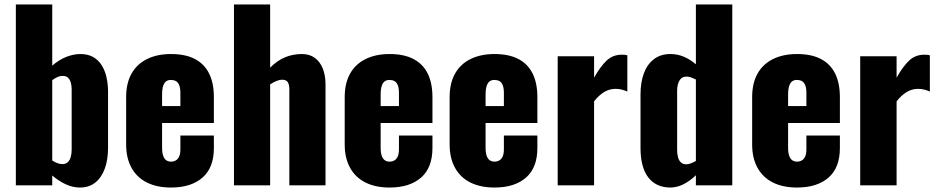

<svg xmlns="http://www.w3.org/2000/svg" viewBox="-20 -830 4203 860"><path d="M338 10Q306 10 274.5 -4.5Q243 -19 214 -44V0H51V-810H214V-536Q244 -562 276.5 -575Q309 -588 340 -588Q373 -588 396.5 -575Q420 -562 435 -538.5Q450 -515 457 -484Q464 -453 464 -418V-169Q464 -115 449.5 -75Q435 -35 407 -12.5Q379 10 338 10ZM259 -95Q275 -95 284 -104Q293 -113 297 -127.5Q301 -142 301 -160V-430Q301 -447 297 -460.5Q293 -474 284.5 -482Q276 -490 261 -490Q248 -490 236.5 -484.5Q225 -479 214 -471V-111Q225 -104 236.5 -99.5Q248 -95 259 -95Z M746 10Q683 10 638 -12.5Q593 -35 569 -78.5Q545 -122 545 -183V-395Q545 -457 569 -500Q593 -543 638.5 -565.5Q684 -588 746 -588Q810 -588 852.5 -566Q895 -544 916.5 -501Q938 -458 938 -395V-279H706V-168Q706 -146 711 -132Q716 -118 725 -112Q734 -106 746 -106Q758 -106 767.5 -111.5Q777 -117 782.5 -129Q788 -141 788 -162V-223H938V-167Q938 -79 887 -34.5Q836 10 746 10ZM706 -355H788V-413Q788 -436 782.5 -449Q777 -462 767.5 -467Q758 -472 745 -472Q733 -472 724.5 -466Q716 -460 711 -445.5Q706 -431 706 -404Z M1028 0V-810H1190V-527Q1222 -559 1257 -573.5Q1292 -588 1332 -588Q1367 -588 1390.5 -570.5Q1414 -553 1426 -522.5Q1438 -492 1438 -453V0H1276V-430Q1276 -451 1269 -462Q1262 -473 1243 -473Q1233 -473 1219 -467.5Q1205 -462 1190 -452V0Z M1725 10Q1662 10 1617 -12.5Q1572 -35 1548 -78.5Q1524 -122 1524 -183V-395Q1524 -457 1548 -500Q1572 -543 1617.5 -565.5Q1663 -588 1725 -588Q1789 -588 1831.5 -566Q1874 -544 1895.5 -501Q1917 -458 1917 -395V-279H1685V-168Q1685 -146 1690 -132Q1695 -118 1704 -112Q1713 -106 1725 -106Q1737 -106 1746.5 -111.5Q1756 -117 1761.5 -129Q1767 -141 1767 -162V-223H1917V-167Q1917 -79 1866 -34.5Q1815 10 1725 10ZM1685 -355H1767V-413Q1767 -436 1761.5 -449Q1756 -462 1746.5 -467Q1737 -472 1724 -472Q1712 -472 1703.5 -466Q1695 -460 1690 -445.5Q1685 -431 1685 -404Z M2195 10Q2132 10 2087 -12.5Q2042 -35 2018 -78.5Q1994 -122 1994 -183V-395Q1994 -457 2018 -500Q2042 -543 2087.5 -565.5Q2133 -588 2195 -588Q2259 -588 2301.5 -566Q2344 -544 2365.5 -501Q2387 -458 2387 -395V-279H2155V-168Q2155 -146 2160 -132Q2165 -118 2174 -112Q2183 -106 2195 -106Q2207 -106 2216.5 -111.5Q2226 -117 2231.5 -129Q2237 -141 2237 -162V-223H2387V-167Q2387 -79 2336 -34.5Q2285 10 2195 10ZM2155 -355H2237V-413Q2237 -436 2231.5 -449Q2226 -462 2216.5 -467Q2207 -472 2194 -472Q2182 -472 2173.5 -466Q2165 -460 2160 -445.5Q2155 -431 2155 -404Z M2478 0V-578H2641V-482Q2669 -532 2697 -558.5Q2725 -585 2765 -585Q2773 -585 2779 -584.5Q2785 -584 2790 -582V-420Q2779 -425 2765.5 -428.5Q2752 -432 2737 -432Q2709 -432 2685 -417Q2661 -402 2641 -376V0Z M2983 10Q2919 10 2884 -35Q2849 -80 2849 -168V-407Q2849 -461 2864 -501.5Q2879 -542 2909 -565Q2939 -588 2983 -588Q3015 -588 3044 -575.5Q3073 -563 3097 -542V-810H3260V0H3097V-45Q3070 -19 3041 -4.5Q3012 10 2983 10ZM3054 -94Q3062 -94 3073.5 -98Q3085 -102 3097 -109V-474Q3087 -479 3076 -483Q3065 -487 3055 -487Q3033 -487 3023 -468.5Q3013 -450 3013 -424V-158Q3013 -140 3017 -125.5Q3021 -111 3030 -102.5Q3039 -94 3054 -94Z M3550 10Q3487 10 3442 -12.5Q3397 -35 3373 -78.5Q3349 -122 3349 -183V-395Q3349 -457 3373 -500Q3397 -543 3442.5 -565.5Q3488 -588 3550 -588Q3614 -588 3656.5 -566Q3699 -544 3720.5 -501Q3742 -458 3742 -395V-279H3510V-168Q3510 -146 3515 -132Q3520 -118 3529 -112Q3538 -106 3550 -106Q3562 -106 3571.5 -111.5Q3581 -117 3586.5 -129Q3592 -141 3592 -162V-223H3742V-167Q3742 -79 3691 -34.5Q3640 10 3550 10ZM3510 -355H3592V-413Q3592 -436 3586.5 -449Q3581 -462 3571.5 -467Q3562 -472 3549 -472Q3537 -472 3528.5 -466Q3520 -460 3515 -445.5Q3510 -431 3510 -404Z M3833 0V-578H3996V-482Q4024 -532 4052 -558.5Q4080 -585 4120 -585Q4128 -585 4134 -584.5Q4140 -584 4145 -582V-420Q4134 -425 4120.5 -428.5Q4107 -432 4092 -432Q4064 -432 4040 -417Q4016 -402 3996 -376V0Z"/></svg>

Font: Oswald
Style: Bold
Weight: 700
Designer: Vernon Adams
Foundry: Vernon Adams
Version: Version 4.103;gftools[0.9.33.dev8+g029e19f]